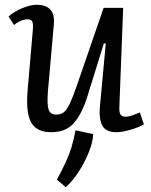

<svg xmlns="http://www.w3.org/2000/svg" viewBox="-20 -541 633 806"><path d="M16 -472Q38 -492 73 -506.5Q108 -521 133 -521Q214 -521 206 -438L181 -156Q177 -102 184 -81Q191 -60 216 -60Q235 -60 247.5 -69.5Q260 -79 272.5 -105Q285 -131 302 -180L415 -508H497L481 -91Q480 -69 486 -60Q492 -51 508 -51Q520 -51 535.5 -56.5Q551 -62 567 -69L584 -19Q562 -6 527 4Q492 14 469 14Q424 14 409.5 -14Q395 -42 399 -88L424 -358L416 -359L348 -140Q326 -67 292 -26.5Q258 14 195 14Q134 14 111 -26.5Q88 -67 96 -162L118 -417Q120 -443 115 -451.5Q110 -460 95 -460Q83 -460 67.5 -453.5Q52 -447 39 -436ZM371 22Q370 55 353 97.5Q336 140 310.5 179.5Q285 219 256 245L219 213Q243 168 257 137.5Q271 107 280 77.5Q289 48 297 6Z"/></svg>

Font: Literata 12pt
Style: Italic
Weight: 400
Italic angle: -2°
Designer: Latin by Veronika Burian and Jose Scaglione. Greek by Irene Vlachou. Cyrillic by Vera Evstafieva
Foundry: TypeTogether
Version: Version 3.002